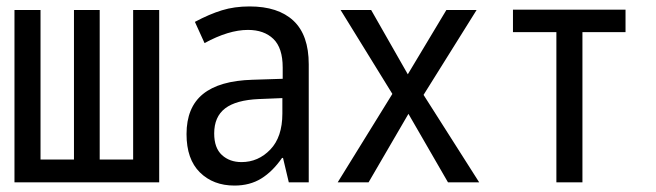

<svg xmlns="http://www.w3.org/2000/svg" viewBox="-20 -567 2040 597"><path d="M25 -536H106V-71H210V-536H290V-71H394V-536H475V0H25Z M560 -150Q560 -233 611 -274.5Q662 -316 765 -319L859 -322V-357Q859 -418 830 -446Q801 -474 751 -474Q691 -474 616 -433L586 -499Q631 -523 670 -535Q709 -547 756 -547Q845 -547 892.5 -502.5Q940 -458 940 -367V0H878L860 -76H857Q828 -34 792.5 -12Q757 10 709 10Q643 10 601.5 -31Q560 -72 560 -150ZM858 -214V-262L785 -259Q714 -256 680 -230Q646 -204 646 -152Q646 -107 670 -85Q694 -63 731 -63Q783 -63 820.5 -102Q858 -141 858 -214Z M1200 -275 1039 -536H1134L1248 -336L1368 -536H1462L1297 -272L1470 0H1373L1250 -213L1126 0H1030Z M1710 -467H1575V-537H1925V-467H1791V0H1710Z"/></svg>

Font: Noto Sans Mono UI Cond
Style: Regular
Weight: 400
Width: 3
Monospace: yes
Designer: Monotype Design team
Foundry: Monotype Imaging Inc.
Version: Version 1.000